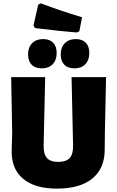

<svg xmlns="http://www.w3.org/2000/svg" viewBox="-20 -1103 693 1135"><path d="M222 -1083Q335 -1040 465 -1001L449 -918L433 -911Q341 -918 187 -937L178 -952L206 -1076ZM428 -872Q466 -872 487 -850.5Q508 -829 508 -790Q508 -748 484.5 -723.5Q461 -699 421 -699Q381 -699 360 -720.5Q339 -742 339 -782Q339 -823 363 -847.5Q387 -872 428 -872ZM235 -872Q273 -872 294 -850.5Q315 -829 315 -790Q315 -748 291.5 -723.5Q268 -699 228 -699Q188 -699 167 -720.5Q146 -742 146 -782Q146 -823 170 -847.5Q194 -872 235 -872ZM607 -647 600 -319 599 -216Q598 -106 525 -47Q452 12 316 12Q185 12 115.5 -47Q46 -106 49 -216L52 -319L46 -647H247L238 -243Q237 -192 257.5 -169Q278 -146 324 -146Q371 -146 392 -169Q413 -192 412 -243L403 -647Z"/></svg>

Font: Alegreya Sans SC Black
Style: Regular
Weight: 900
Designer: Juan Pablo del Peral
Foundry: Huerta Tipografica
Version: Version 2.007